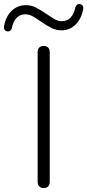

<svg xmlns="http://www.w3.org/2000/svg" viewBox="-98 -943 441 969"><path d="M122 6Q108 6 100 -2.5Q92 -11 92 -26V-679Q92 -695 100 -703Q108 -711 122 -711Q137 -711 145 -703Q153 -695 153 -679V-26Q153 -11 145.5 -2.5Q138 6 122 6ZM-59 -784Q-68 -785 -73.5 -791Q-79 -797 -78 -809Q-69 -860 -39 -888.5Q-9 -917 33 -917Q60 -917 84 -904.5Q108 -892 130.5 -876.5Q153 -861 173.5 -848.5Q194 -836 214 -836Q241 -836 258.5 -854.5Q276 -873 282 -905Q285 -914 290.5 -918.5Q296 -923 303 -923Q312 -922 318 -916Q324 -910 322 -898Q313 -848 283.5 -819Q254 -790 212 -790Q185 -790 160.5 -802.5Q136 -815 114 -830.5Q92 -846 71 -858.5Q50 -871 30 -871Q3 -871 -14.5 -852.5Q-32 -834 -38 -802Q-40 -794 -45.5 -789Q-51 -784 -59 -784Z"/></svg>

Font: Nunito ExtraLight Light
Style: Regular
Weight: 300
Version: Version 3.602